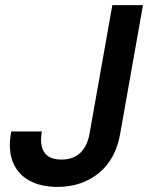

<svg xmlns="http://www.w3.org/2000/svg" viewBox="-20 -720 580 752"><path d="M205 12Q139 12 93.5 -13.5Q48 -39 29.5 -87.5Q11 -136 24 -205H144Q138 -172 143.5 -147Q149 -122 168 -108.5Q187 -95 221 -95Q254 -95 276.5 -108Q299 -121 312.5 -144Q326 -167 331 -198L420 -700H540L451 -198Q434 -97 367.5 -42.5Q301 12 205 12Z"/></svg>

Font: DM Sans 10pt SemiBold
Style: Italic
Weight: 600
Italic angle: -10°
Version: Version 4.004;gftools[0.9.30]